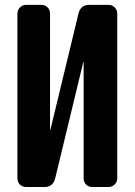

<svg xmlns="http://www.w3.org/2000/svg" viewBox="-20 -750 540 770"><path d="M415 -730.5Q429.7 -730.5 439.9 -720.2Q450.2 -710 450.2 -695.3V-35.2Q450.2 -20.5 439.9 -10.3Q429.7 0 415 0H349.6Q335 0 325.2 -9.8Q315.4 -19.5 315.4 -35.2V-499Q315.4 -500 314.5 -500Q313.5 -500 313.5 -499L201.2 -34.2Q192.4 0 158.2 0H85Q70.3 0 60.1 -9.8Q49.8 -19.5 49.8 -35.2V-695.3Q49.8 -710 60.1 -720.2Q70.3 -730.5 85 -730.5H146.5Q161.1 -730.5 170.9 -720.2Q180.7 -710 180.7 -695.3V-231.4Q180.7 -230.5 181.6 -230.5Q182.6 -230.5 182.6 -231.4L294.9 -696.3Q303.7 -730.5 337.9 -730.5Z"/></svg>

Font: Rounded-L Mgen+ 1mn bold
Style: Bold
Weight: 700
Designer: [Source Han Sans]
Ryoko NISHIZUKA  (kana & ideographs); Paul D. Hunt (Latin, Greek & Cyrillic); Wenlong ZHANG  (bopomofo
Version: Version 1.059.20150602